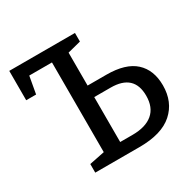

<svg xmlns="http://www.w3.org/2000/svg" viewBox="-154 -862 1035 1025"><g transform="rotate(-30 364.0 -350.0)"><path d="M151 0V-53L245 -72V-625H105L86 -519H25V-700H430V-647L348 -626V-423H464Q582 -423 639.5 -370.5Q697 -318 697 -223Q697 -121 629 -60.5Q561 0 424 0ZM449 -352H348V-75H424Q505 -75 548.5 -111.5Q592 -148 592 -220Q592 -352 449 -352Z"/></g></svg>

Font: Bitter Medium
Style: Regular
Weight: 500
Designer: Sol Matas, and Bitter project Authors
Foundry: Sol Matas
Version: Version 2.001